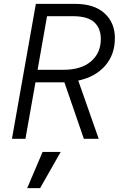

<svg xmlns="http://www.w3.org/2000/svg" viewBox="-20 -720 640 996"><path d="M42 0 166 -700H368Q469 -700 522.5 -651Q576 -602 576 -522Q576 -437 525.5 -379Q475 -321 386 -302L492 0H415L314 -293Q308 -293 301 -293H164L112 0ZM175 -358H310Q401 -358 452 -401.5Q503 -445 503 -518Q503 -573 469 -604.5Q435 -636 358 -636H224ZM121 256 201 68H295L188 256Z"/></svg>

Font: DM Mono Light
Style: Italic
Weight: 300
Italic angle: -10°
Designer: Colophon Foundry
Foundry: Colophon Foundry
Version: Version 1.000; ttfautohint (v1.8.2.53-6de2)